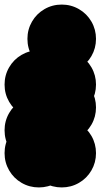

<svg xmlns="http://www.w3.org/2000/svg" viewBox="-70 -720 440 840"><path d="M50 -250Q50 -291 70 -325.5Q90 -360 124.5 -380Q159 -400 200 -400Q241 -400 275.5 -380Q310 -360 330 -325.5Q350 -291 350 -250Q350 -209 330 -174.5Q310 -140 275.5 -120Q241 -100 200 -100Q159 -100 124.5 -120Q90 -140 70 -174.5Q50 -209 50 -250ZM-50 -50Q-50 -91 -30 -125.5Q-10 -160 24.5 -180Q59 -200 100 -200Q141 -200 175.5 -180Q210 -160 230 -125.5Q250 -91 250 -50Q250 -9 230 25.5Q210 60 175.5 80Q141 100 100 100Q59 100 24.5 80Q-10 60 -30 25.5Q-50 -9 -50 -50ZM50 -50Q50 -91 70 -125.5Q90 -160 124.5 -180Q159 -200 200 -200Q241 -200 275.5 -180Q310 -160 330 -125.5Q350 -91 350 -50Q350 -9 330 25.5Q310 60 275.5 80Q241 100 200 100Q159 100 124.5 80Q90 60 70 25.5Q50 -9 50 -50ZM50 -350Q50 -391 70 -425.5Q90 -460 124.5 -480Q159 -500 200 -500Q241 -500 275.5 -480Q310 -460 330 -425.5Q350 -391 350 -350Q350 -309 330 -274.5Q310 -240 275.5 -220Q241 -200 200 -200Q159 -200 124.5 -220Q90 -240 70 -274.5Q50 -309 50 -350ZM-50 -150Q-50 -191 -30 -225.5Q-10 -260 24.5 -280Q59 -300 100 -300Q141 -300 175.5 -280Q210 -260 230 -225.5Q250 -191 250 -150Q250 -109 230 -74.5Q210 -40 175.5 -20Q141 0 100 0Q59 0 24.5 -20Q-10 -40 -30 -74.5Q-50 -109 -50 -150ZM-50 -350Q-50 -391 -30 -425.5Q-10 -460 24.5 -480Q59 -500 100 -500Q141 -500 175.5 -480Q210 -460 230 -425.5Q250 -391 250 -350Q250 -309 230 -274.5Q210 -240 175.5 -220Q141 -200 100 -200Q59 -200 24.5 -220Q-10 -240 -30 -274.5Q-50 -309 -50 -350ZM50 -550Q50 -591 70 -625.5Q90 -660 124.5 -680Q159 -700 200 -700Q241 -700 275.5 -680Q310 -660 330 -625.5Q350 -591 350 -550Q350 -509 330 -474.5Q310 -440 275.5 -420Q241 -400 200 -400Q159 -400 124.5 -420Q90 -440 70 -474.5Q50 -509 50 -550Z"/></svg>

Font: TINY 5x3
Style: Regular
Weight: 400
Designer: Jack Halten Fahnestock
Foundry: Velvetyne Type Foundry
Version: Version 1.002